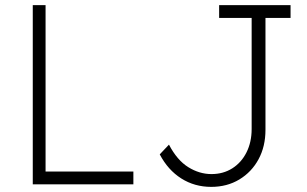

<svg xmlns="http://www.w3.org/2000/svg" viewBox="-20 -720 1199 750"><path d="M108 0V-700H158V-50H501V0ZM805 10Q740 10 688 -23Q636 -56 604 -117L640 -155Q672 -94 715.5 -67Q759 -40 806 -40Q852 -40 887.5 -62.5Q923 -85 943 -125Q963 -165 963 -216V-650H836V-700H1115V-650H1017V-213Q1017 -148 990 -98Q963 -48 915 -19Q867 10 805 10Z"/></svg>

Font: Lexend Deca ExtraLight
Style: Regular
Weight: 200
Designer: Bonnie Shaver-Troup, Thomas Jockin
Foundry: Lexend
Version: Version 1.008; ttfautohint (v1.8.4.7-5d5b)